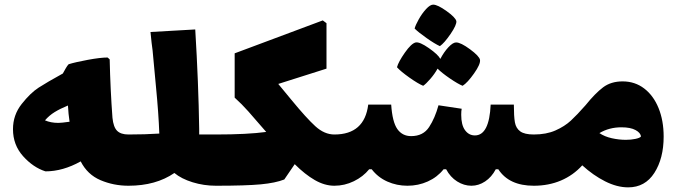

<svg xmlns="http://www.w3.org/2000/svg" viewBox="-20 -766 2918 828"><path d="M566 -76Q566 -19 559 8Q552 35 534 35Q470 35 413.5 11Q357 -13 328 -70Q251 -27 176 -27Q123 -44 79.5 -92.5Q36 -141 36 -209Q36 -270 73.5 -317.5Q111 -365 146.5 -388Q182 -411 251 -449Q256 -458 263 -470.5Q270 -483 276 -489Q305 -498 359 -508Q413 -518 444 -518L453 -510Q456 -378 465 -258Q469 -218 485 -202Q501 -186 534 -186Q553 -186 559.5 -159Q566 -132 566 -76ZM232 -236Q244 -236 280 -241Q275 -274 273 -311Q239 -297 215.5 -282.5Q192 -268 174 -247Q199 -236 232 -236Z M943 -76Q943 -19 936 8Q929 35 911 35Q859 35 810.5 20Q762 5 732 -20Q652 35 534 35Q516 35 509 8Q502 -19 502 -76Q502 -132 508.5 -159Q515 -186 534 -186Q607 -186 667 -190Q664 -276 652.5 -393.5Q641 -511 638 -549Q634 -575 629 -628L822 -639Q836 -408 839 -210V-186H911Q930 -186 936.5 -159Q943 -132 943 -76Z M1454 -76Q1454 -19 1446.5 8Q1439 35 1422 35Q1380 35 1337.5 10.5Q1295 -14 1251 -58L1206 8Q1168 23 1104.5 29Q1041 35 911 35Q893 35 886 8Q879 -19 879 -76Q879 -132 885.5 -159Q892 -186 911 -186Q1047 -186 1128 -197Q1079 -254 1051 -285.5Q1023 -317 992 -345V-536L1372 -678L1388 -666V-470L1180 -404L1237 -335Q1301 -257 1340 -221.5Q1379 -186 1422 -186Q1441 -186 1447.5 -159Q1454 -132 1454 -76Z M2315 -76Q2315 -19 2307.5 8Q2300 35 2282 35Q2175 35 2129 -36H2118Q2100 -2 2072 16.5Q2044 35 2013 35Q1981 35 1951.5 16.5Q1922 -2 1904 -36H1893Q1866 -2 1825 16.5Q1784 35 1737 35Q1691 35 1650.5 17Q1610 -1 1583 -36H1572Q1546 -4 1506 15.5Q1466 35 1422 35Q1404 35 1397 8Q1390 -19 1390 -76Q1390 -132 1396.5 -159Q1403 -186 1422 -186Q1552 -186 1568 -315H1667Q1672 -240 1693.5 -209.5Q1715 -179 1753 -179Q1805 -179 1830.5 -218Q1856 -257 1871 -312L1971 -297Q1969 -287 1969 -271Q1969 -227 1985.5 -204.5Q2002 -182 2028 -182Q2090 -182 2096 -315H2196Q2196 -264 2200.5 -238.5Q2205 -213 2223.5 -199.5Q2242 -186 2282 -186Q2301 -186 2308 -159Q2315 -132 2315 -76ZM1768 -643Q1772 -658 1786 -683Q1800 -708 1817.5 -727Q1835 -746 1848 -746Q1867 -746 1905.5 -718.5Q1944 -691 1948 -675Q1950 -659 1923 -619.5Q1896 -580 1877 -567Q1855 -577 1819.5 -602Q1784 -627 1768 -643ZM1975 -396Q1955 -404 1920.5 -427.5Q1886 -451 1867 -470Q1855 -448 1836 -426Q1817 -404 1805 -396Q1783 -405 1745.5 -431.5Q1708 -458 1692 -476Q1698 -499 1726 -539Q1754 -579 1773 -583Q1790 -586 1829.5 -558.5Q1869 -531 1879 -512Q1894 -541 1913.5 -562Q1933 -583 1947 -583Q1967 -583 2007 -553.5Q2047 -524 2050 -508Q2053 -490 2024.5 -449.5Q1996 -409 1975 -396Z M2842 -177Q2842 -83 2802 -20.5Q2762 42 2689 42Q2641 42 2589.5 16Q2538 -10 2491 -53Q2452 -10 2399 12.5Q2346 35 2282 35Q2264 35 2257 8Q2250 -19 2250 -76Q2250 -132 2256.5 -159Q2263 -186 2282 -186Q2336 -186 2375.5 -203.5Q2415 -221 2442 -246Q2469 -271 2505 -312Q2547 -364 2581 -389.5Q2615 -415 2665 -415Q2718 -415 2758 -384.5Q2798 -354 2820 -300Q2842 -246 2842 -177ZM2744 -177Q2743 -193 2721 -205Q2699 -217 2660 -217Q2607 -217 2565 -192Q2587 -177 2618 -170Q2649 -163 2679 -163Q2701 -163 2720 -167Q2739 -171 2744 -177Z"/></svg>

Font: Lalezar
Style: Regular
Weight: 400
Designer: Borna Izadpanah
Foundry: Borna Izadpanah
Version: Version 1.003;November 28, 2018;FontCreator 11.5.0.2421 64-b